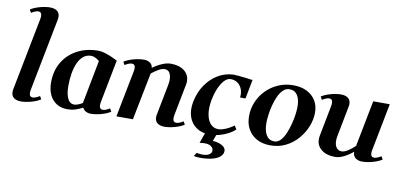

<svg xmlns="http://www.w3.org/2000/svg" viewBox="-88 -1101 3391 1616"><g transform="rotate(10 1607.5 -292.5)"><path d="M37.4 -72 158.6 -693.8Q161.6 -708.9 161.6 -720Q161.6 -756 131.6 -756Q120.6 -756 104.1 -749.5Q87.6 -743 73 -733L58 -759Q90.4 -780 138 -793Q185.6 -806 227.2 -806Q248.4 -806 266.6 -799.1Q284.8 -792.2 295.9 -777.4Q307 -762.5 307 -738.8Q307 -734.1 306.7 -729.1Q306.4 -724 305.2 -718L184 -96.2Q181 -81.1 181 -70Q181 -34 211 -34Q222 -34 238.5 -40.5Q255 -47 269.6 -57L284.6 -31Q252.2 -10 204.6 3Q157 16 115.4 16Q94.6 16 76.2 9.1Q57.8 2.2 46.7 -12.6Q35.6 -27.5 35.6 -51.2Q35.6 -55.9 36 -61Q36.4 -66 37.4 -72Z M714 16Q691.4 16 672.4 5.4Q653.4 -5.2 645 -23.6Q612.4 -6.4 581.4 3.2Q550.4 12.8 514.8 12.8Q459.6 12.8 420.6 -12.5Q381.6 -37.8 361.3 -82.2Q341 -126.6 341 -186Q341 -287 386.2 -361.4Q431.4 -435.8 509.8 -476.8Q588.2 -517.8 687.8 -517.8Q713.4 -517.8 746.3 -507.7Q779.2 -497.6 808.2 -484.2L853.6 -462.4L782.6 -96Q781.6 -89 780.6 -82Q779.6 -75 779.6 -70Q779.6 -52.8 787.5 -43.4Q795.4 -34 809.6 -34Q820.6 -34 836.9 -40.5Q853.2 -47 868.2 -57L883.2 -31Q851.2 -10 803.4 3Q755.6 16 714 16ZM564.8 -35.8Q577 -35.8 597.2 -43Q617.4 -50.2 635 -62L706.2 -432Q692 -446.2 672.3 -455.6Q652.6 -465 636.6 -465Q597.8 -465 569.8 -442.4Q541.8 -419.8 524.1 -380.6Q506.4 -341.4 497.8 -290Q489.2 -238.6 489.2 -181Q489.2 -115.2 507.8 -75.5Q526.4 -35.8 564.8 -35.8Z M1342.4 16Q1321.6 16 1303.2 9.1Q1284.8 2.2 1273.7 -12.7Q1262.6 -27.6 1262.6 -51.2Q1262.6 -55.8 1263 -60.9Q1263.4 -66 1264.4 -72L1316.2 -338Q1318.2 -349.4 1319.3 -360.3Q1320.4 -371.2 1320.4 -380.4Q1320.4 -418.6 1306.3 -440.4Q1292.2 -462.2 1264 -462.2Q1241.2 -462.2 1211.9 -445.3Q1182.6 -428.4 1153.6 -405.2L1073.4 0H932.4L1010.2 -398Q1013.2 -413 1013.2 -424Q1013.2 -460 983.2 -460Q972.2 -460 955.7 -453.5Q939.2 -447 924.6 -437L909.6 -463Q942 -484 989.6 -497Q1037.2 -510 1078.8 -510Q1104.8 -510 1124.8 -499.2Q1144.8 -488.4 1152.6 -464.8Q1153.2 -462.2 1153.3 -459.4Q1153.4 -456.6 1153.6 -453Q1189.2 -479.6 1231 -497.9Q1272.8 -516.2 1305.6 -516.2Q1381 -516.2 1423.4 -482Q1465.8 -447.8 1465.8 -393Q1465.8 -386.6 1465.6 -380Q1465.4 -373.4 1463.4 -366L1411 -96Q1408 -81 1408 -70Q1408 -34 1438 -34Q1449 -34 1465.5 -40.5Q1482 -47 1496.6 -57L1511.6 -31Q1479.2 -10 1431.6 3Q1384 16 1342.4 16Z M1733 14.8Q1664.6 14.8 1617.8 -17Q1571 -48.8 1552.3 -105.1Q1533.6 -161.4 1547.6 -234Q1563.6 -315.2 1605.8 -377.8Q1648 -440.4 1709 -477.3Q1770 -514.2 1842 -517.2Q1853 -517.6 1883.8 -514.6Q1914.6 -511.6 1955 -507.2Q1972 -504.6 1986 -502.4Q2000 -500.2 2007.6 -500.8L1976.2 -337.2H1929.8Q1935 -376.4 1922.9 -407.9Q1910.8 -439.4 1885.1 -457.9Q1859.4 -476.4 1822.8 -475.8Q1797 -474.6 1772.5 -449Q1748 -423.4 1728.3 -379Q1708.6 -334.6 1697.2 -277Q1684.2 -208.8 1692.3 -155.8Q1700.4 -102.8 1726.9 -72.7Q1753.4 -42.6 1794.8 -42.6Q1821.2 -42.6 1858.1 -58Q1895 -73.4 1926.2 -97.2L1946 -67Q1921 -43 1885.2 -24.4Q1849.4 -5.8 1810 4.5Q1770.6 14.8 1733 14.8ZM1686.8 221.2Q1673.4 221.2 1658.2 219.7Q1643 218.2 1631.8 216L1650.2 185.4Q1664.8 188.6 1680 189.9Q1695.2 191.2 1705 191.2Q1737 191.2 1757.8 178.1Q1778.6 165 1778.6 144.8Q1778.6 129.2 1769.3 117.9Q1760 106.6 1744.2 100.3Q1728.4 94 1707.2 94Q1700.2 94 1687.2 95.1Q1674.2 96.2 1660.6 97.8L1701.4 -18.4H1797.6L1764.6 70.2L1761.4 62.2Q1796.4 63.4 1822.9 72.6Q1849.4 81.8 1864.2 96.3Q1879 110.8 1879 129.8Q1879 157.8 1854.9 178.7Q1830.8 199.6 1787.7 210.4Q1744.6 221.2 1686.8 221.2Z M2250.4 15.6Q2183.2 15.6 2134 -10.8Q2084.8 -37.2 2058 -84.9Q2031.2 -132.6 2031.2 -195.4Q2031.2 -260 2055.6 -317.9Q2080 -375.8 2123.8 -420.3Q2167.6 -464.8 2226.6 -490.6Q2285.6 -516.4 2354.4 -516.4Q2421.6 -516.4 2470.6 -491.8Q2519.6 -467.2 2546.4 -423.3Q2573.2 -379.4 2573.2 -320.2Q2573.2 -262.6 2549.9 -203.2Q2526.6 -143.8 2483.8 -94.2Q2441 -44.6 2381.7 -14.5Q2322.4 15.6 2250.4 15.6ZM2277 -23Q2306.8 -23 2329.9 -47.7Q2353 -72.4 2369.7 -111.5Q2386.4 -150.6 2397.8 -194.7Q2409.2 -238.8 2414.3 -278.2Q2419.4 -317.6 2419.4 -342.2Q2419.4 -407.6 2396.2 -442.7Q2373 -477.8 2328.4 -477.8Q2297.2 -477.8 2273.6 -454.6Q2250 -431.4 2233.3 -394.6Q2216.6 -357.8 2205.9 -315.4Q2195.2 -273 2190.1 -233.6Q2185 -194.2 2185 -166.6Q2185 -97.8 2208.4 -60.4Q2231.8 -23 2277 -23Z M3033.4 16Q3005.6 16 2983.8 3.2Q2962 -9.6 2956 -37.2Q2955.4 -41.4 2955.3 -45.7Q2955.2 -50 2955 -54.6Q2922.8 -26 2880.9 -4.6Q2839 16.8 2802.8 16.8Q2730.4 16.8 2687 -17.4Q2643.6 -51.6 2643.6 -107Q2643.6 -113.4 2644.3 -120.2Q2645 -127 2646 -134L2697 -398Q2700 -413 2700 -424Q2700 -460 2670 -460Q2659 -460 2642.5 -453.5Q2626 -447 2611.4 -437L2596.4 -463Q2628.8 -484 2676.4 -497Q2724 -510 2765.6 -510Q2786.8 -510 2805 -503.1Q2823.2 -496.2 2834.3 -481.3Q2845.4 -466.4 2845.4 -442.8Q2845.4 -438.2 2845.2 -433.1Q2845 -428 2843.6 -422L2793.2 -162Q2791.2 -150.8 2789.9 -140.3Q2788.6 -129.8 2788.6 -120.2Q2788.6 -82.8 2805 -60.8Q2821.4 -38.8 2850.4 -38.8Q2872.6 -38.8 2903.7 -58.7Q2934.8 -78.6 2962.2 -105.4L3039 -500H3180.6L3102 -96Q3099 -81 3099 -70Q3099 -34 3129 -34Q3140 -34 3156.5 -40.5Q3173 -47 3187.6 -57L3202.6 -31Q3170.2 -10 3122.6 3Q3075 16 3033.4 16Z"/></g></svg>

Font: Wittgenstein
Style: Italic
Weight: 400
Italic angle: -11°
Designer: Jörg Drees
Foundry: Jörg Drees
Version: Version 1.500